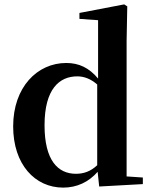

<svg xmlns="http://www.w3.org/2000/svg" viewBox="-20 -839 698 875"><path d="M432 11 631 0V-30L557 -35V-653L560 -810L546 -819L342 -780V-753L427 -747V-481C386 -530 340 -552 282 -552C150 -552 40 -442 40 -263C40 -90 139 16 268 16C330 16 384 -9 425 -56ZM423 -86C393 -58 362 -47 326 -47C244 -47 183 -108 183 -268C183 -434 251 -491 332 -491C363 -491 393 -480 423 -454Z"/></svg>

Font: Noto Serif CJK TC
Style: Bold
Weight: 700
Designer: Ryoko NISHIZUKA 西塚涼子 (kana & ideographs); Frank Grießhammer (Latin, Greek & Cyrillic); Wenlong ZHANG 张文龙 (bopomofo); San
Foundry: Adobe
Version: Version 2.001;hotconv 1.1.0;makeotfexe 2.6.0